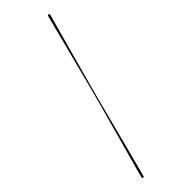

<svg xmlns="http://www.w3.org/2000/svg" viewBox="-282 -759 903 903"><g transform="rotate(-45 169.0 -307.5)"><path d="M171 -305Q168 -293.5 159.8 -262.2Q151.5 -231 140.5 -188Q129.5 -145 117.2 -98Q105 -51 93.5 -7.2Q82 36.5 73.5 69.5Q65 102.5 61 116.5Q59 123 54 121.5Q49 120 50.5 113Q53.5 101 62.2 69.2Q71 37.5 83 -5.8Q95 -49 108 -96.2Q121 -143.5 133 -186.8Q145 -230 153.8 -262Q162.5 -294 165.5 -306Q169 -318.5 177.5 -351Q186 -383.5 197.2 -427.5Q208.5 -471.5 221 -519.2Q233.5 -567 244.8 -611Q256 -655 264.5 -687.2Q273 -719.5 276 -731.5Q278.5 -738 283.5 -736.5Q288.5 -735 287 -728Q283 -714 274 -681Q265 -648 252.8 -604Q240.5 -560 227.5 -512.8Q214.5 -465.5 202.8 -422.2Q191 -379 182.5 -347.8Q174 -316.5 171 -305Z"/></g></svg>

Font: Fraunces 144pt Thin
Style: Regular
Weight: 100
Version: Version 1.000;[f99f86859]